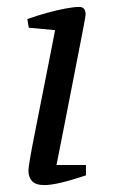

<svg xmlns="http://www.w3.org/2000/svg" viewBox="-20 -525 332 554"><path d="M108 9Q83 9 72.5 -2.5Q62 -14 62 -33Q62 -40 67 -69.5Q72 -99 81 -143.5Q90 -188 100 -240Q110 -292 120.5 -343.5Q131 -395 139 -438L63 -445L59 -470Q87 -480 116 -488Q145 -496 169.5 -500.5Q194 -505 208 -505Q218 -505 222.5 -499.5Q227 -494 227 -483Q227 -479 221 -447.5Q215 -416 205.5 -367.5Q196 -319 185 -262.5Q174 -206 163 -150Q152 -94 143 -49H228V-19Q186 -5 156.5 2Q127 9 108 9Z"/></svg>

Font: Manuale
Style: Italic
Weight: 400
Italic angle: -11°
Designer: Eduardo Tunni / Pablo Cosgaya
Foundry: Eduardo Tunni / Pablo Cosgaya
Version: Version 1.002